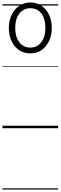

<svg xmlns="http://www.w3.org/2000/svg" viewBox="-20 -1045 494 1565"><path d="M228 -610Q175 -610 135.5 -636.5Q96 -663 74 -710.5Q52 -758 52 -818Q52 -863 65.5 -901Q79 -939 102.5 -966.5Q126 -994 158 -1009.5Q190 -1025 228 -1025Q278 -1025 317.5 -998.5Q357 -972 379.5 -925Q402 -878 402 -818Q402 -772 389 -734.5Q376 -697 353 -668.5Q330 -640 298.5 -625Q267 -610 228 -610ZM228 -657Q256 -657 278.5 -668.5Q301 -680 317 -701.5Q333 -723 341.5 -752.5Q350 -782 350 -818Q350 -890 317.5 -934Q285 -978 228 -978Q199 -978 176.5 -966.5Q154 -955 137.5 -934Q121 -913 112.5 -883.5Q104 -854 104 -818Q104 -746 137 -701.5Q170 -657 228 -657ZM0 490H454V500H0ZM0 -20H454V0H0ZM0 -505H454V-500H0ZM0 -1010H454V-1000H0Z"/></svg>

Font: Playwrite ES Guides
Style: Regular
Weight: 400
Designer: Veronika Burian, José Scaglione
Foundry: TypeTogether
Version: Version 1.003